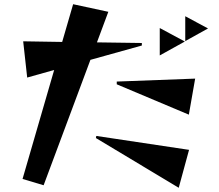

<svg xmlns="http://www.w3.org/2000/svg" viewBox="-20 -840 1040 911"><path d="M87 9 237 -508 109 -472 90 -644 275 -641 327 -820 494 -784 440 -639 653 -636V-624L409 -556L187 39ZM437 -195 877 -129 828 51 435 -185ZM534 -453 906 -467 876 -296 534 -440ZM738 -707 857 -643 738 -577ZM859 -763 967 -705 859 -645Z"/></svg>

Font: Tiejili SC
Style: Regular
Weight: 400
Designer: Buernia
Foundry: Ershou Xiaoxi Press
Version: Version 1.100